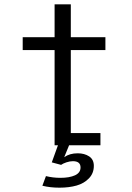

<svg xmlns="http://www.w3.org/2000/svg" viewBox="-20 -672 610 888"><path d="M248 0H232.5V-440.5H85V-500H232.5V-652H307.5V-500H467.5V-440.5H307.5V-56.5H444.5V0H299.5L277 55Q302 37 339.5 37Q370.5 37 392.2 51.2Q414 65.5 414 95Q414 129.5 391.2 153Q368.5 176.5 334 186.2Q299.5 196 255 196Q212 196 176 187L192.5 142.5Q225 150.5 259.5 150.5Q301 150.5 326.8 138.8Q352.5 127 352.5 102.5Q352.5 73.5 317 73.5Q303 73.5 287.2 78.8Q271.5 84 262.5 90.5L219.5 79Z"/></svg>

Font: League Mono Narrow Light
Style: Regular
Weight: 300
Width: 3
Designer: Tyler Finck
Foundry: The League of Moveable Type / Tyler Finck
Version: Version 2.210